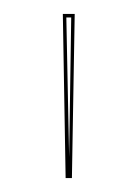

<svg xmlns="http://www.w3.org/2000/svg" viewBox="-20 -728 197 275"><path d="M74 -473 70 -708H87L83 -473ZM79 -503 82 -703H75Z"/></svg>

Font: Kalnia Glaze Thin
Style: Regular
Weight: 100
Version: Version 1.110